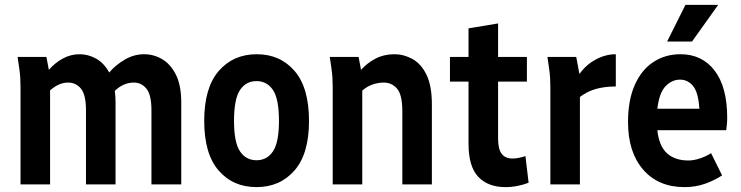

<svg xmlns="http://www.w3.org/2000/svg" viewBox="-20 -755 3032 786"><path d="M52 -522H170L180 -469Q204 -497 236.5 -515Q269 -533 306 -533Q341 -533 373.5 -515Q406 -497 427 -458Q452 -488 490 -510.5Q528 -533 570 -533Q609 -533 643.5 -513Q678 -493 700 -449.5Q722 -406 722 -336V0H600V-303Q600 -367 579.5 -392Q559 -417 528 -417Q485 -417 450 -383Q453 -360 453 -336V0H332V-303Q332 -367 311.5 -392Q291 -417 259 -417Q221 -417 185 -385V0H64V-398Q64 -419 63 -436Q62 -453 59 -474Z M816 -260Q816 -396 875.5 -464.5Q935 -533 1031 -533Q1127 -533 1186 -464.5Q1245 -396 1245 -260Q1245 -125 1185.5 -57Q1126 11 1030 11Q934 11 875 -57Q816 -125 816 -260ZM938 -260Q938 -172 962.5 -135.5Q987 -99 1030 -99Q1073 -99 1097.5 -135.5Q1122 -172 1122 -260Q1122 -350 1097.5 -386.5Q1073 -423 1030 -423Q987 -423 962.5 -386.5Q938 -350 938 -260Z M1330 -522H1448L1458 -469Q1484 -498 1518 -515.5Q1552 -533 1595 -533Q1633 -533 1668.5 -513.5Q1704 -494 1726 -449Q1748 -404 1748 -327V0H1627V-300Q1627 -367 1605.5 -392Q1584 -417 1551 -417Q1528 -417 1505 -409Q1482 -401 1463 -384V0H1342V-398Q1342 -419 1341 -436Q1340 -453 1337 -474Z M1822 -421V-522H1898V-639L2019 -659V-522H2137V-421H2019V-188Q2019 -144 2034 -125Q2049 -106 2078 -106Q2101 -106 2131 -116L2144 -7Q2124 1 2099 6Q2074 11 2049 11Q1978 11 1938 -31Q1898 -73 1898 -167V-421Z M2221 -522H2339L2352 -452Q2379 -490 2419 -511.5Q2459 -533 2501 -533V-401Q2456 -401 2420 -391Q2384 -381 2354 -358V0H2233V-398Q2233 -419 2232 -436Q2231 -453 2228 -474Z M2551 -255Q2551 -345 2578.5 -407Q2606 -469 2654.5 -501Q2703 -533 2766 -533Q2854 -533 2905.5 -466Q2957 -399 2957 -272Q2957 -257 2955.5 -244Q2954 -231 2953 -222H2671Q2678 -157 2710.5 -127.5Q2743 -98 2798 -98Q2821 -98 2847 -107Q2873 -116 2891 -128L2936 -37Q2906 -17 2867 -3Q2828 11 2782 11Q2675 11 2613 -60.5Q2551 -132 2551 -255ZM2764 -429Q2731 -429 2705 -402.5Q2679 -376 2671 -310H2843Q2839 -376 2817.5 -402.5Q2796 -429 2764 -429ZM2711 -585 2786 -735H2920L2813 -585Z"/></svg>

Font: Radio Canada Condensed SemiBold
Style: Regular
Weight: 600
Width: 3
Designer: Charles Daoud, Etienne Aubert Bonn, Alexandre Saumier Demers, Jacques Le Bailly
Foundry: Radio-Canada
Version: Version 2.104; ttfautohint (v1.8.4.7-5d5b);gftools[0.9.28.de